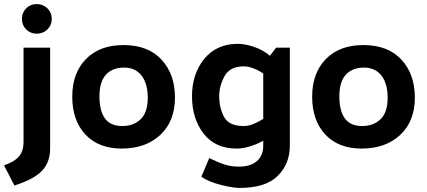

<svg xmlns="http://www.w3.org/2000/svg" viewBox="-36 -720 2106 946"><path d="M145 -700Q176 -700 197.5 -679Q219 -658 219 -627Q219 -596 197.5 -575Q176 -554 145 -554Q114 -554 93 -575Q72 -596 72 -627Q72 -658 93 -679Q114 -700 145 -700ZM211 -485V11Q211 80 170.5 122Q130 164 35 194L-16 95Q37 76 58.5 49.5Q80 23 80 -20V-485Z M564 12Q449 12 384.5 -57.5Q320 -127 320 -244Q320 -360 387.5 -429Q455 -498 572 -498Q693 -498 759.5 -426.5Q826 -355 826 -239Q826 -123 754 -55.5Q682 12 564 12ZM692 -239Q692 -308 661.5 -347.5Q631 -387 575 -387Q518 -387 486 -352Q454 -317 454 -245Q454 -173 481.5 -136Q509 -99 566 -99Q622 -99 657 -132.5Q692 -166 692 -239Z M1165 -393Q1097 -393 1070.5 -345Q1044 -297 1044 -246Q1044 -189 1068 -144Q1092 -99 1165 -99Q1188 -99 1213.5 -109.5Q1239 -120 1261 -134V-358Q1239 -373 1213.5 -383Q1188 -393 1165 -393ZM1392 -485V-1Q1392 87 1332.5 146.5Q1273 206 1144 206Q1113 206 1054 191.5Q995 177 956 151L995 59Q1040 81 1072 91Q1104 101 1141 101Q1199 101 1230 73.5Q1261 46 1261 -2V-27Q1230 -9 1195 1.5Q1160 12 1130 12Q1024 12 967 -62Q910 -136 910 -246Q910 -356 970.5 -430Q1031 -504 1136 -504Q1172 -504 1217 -488.5Q1262 -473 1294 -445L1324 -485Z M1746 12Q1631 12 1566.5 -57.5Q1502 -127 1502 -244Q1502 -360 1569.5 -429Q1637 -498 1754 -498Q1875 -498 1941.5 -426.5Q2008 -355 2008 -239Q2008 -123 1936 -55.5Q1864 12 1746 12ZM1874 -239Q1874 -308 1843.5 -347.5Q1813 -387 1757 -387Q1700 -387 1668 -352Q1636 -317 1636 -245Q1636 -173 1663.5 -136Q1691 -99 1748 -99Q1804 -99 1839 -132.5Q1874 -166 1874 -239Z"/></svg>

Font: Palanquin Dark
Style: Regular
Weight: 400
Designer: Pria Ravichandran
Version: Version 1.001